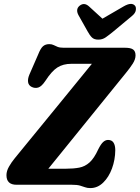

<svg xmlns="http://www.w3.org/2000/svg" viewBox="-20 -944 714 981"><path d="M347 0H64.5Q13 0 13 -49Q13 -70 25.8 -92.5Q38.5 -115 55.5 -135.5Q73 -157 109 -201Q145 -245 190.8 -301Q236.5 -357 284.8 -416Q333 -475 376.2 -528Q419.5 -581 449.5 -618H344.5Q302.5 -618 273.2 -599.2Q244 -580.5 212 -531Q193 -502.5 176.2 -497Q159.5 -491.5 142.5 -499.5Q126 -507.5 123.5 -524.2Q121 -541 130 -562.5L174.5 -664.5Q187 -696.5 199.5 -707.5Q212 -718.5 231.5 -718.5Q245 -718.5 254 -713.8Q263 -709 274.5 -704.5Q286 -700 306 -700H619.5Q648 -700 660.2 -691Q672.5 -682 672.5 -661Q672.5 -641 658.5 -619Q644.5 -597 623.5 -571.5Q612.5 -558 587 -526.5Q561.5 -495 526.5 -451.8Q491.5 -408.5 451.2 -358.8Q411 -309 370.2 -258.8Q329.5 -208.5 292.5 -162.8Q255.5 -117 227 -82H318Q355.5 -82 384.8 -87.5Q414 -93 437.5 -114Q461 -135 482 -181Q495.5 -208 507.2 -218.5Q519 -229 532 -229Q551.5 -229 560.2 -215Q569 -201 569 -176.5Q568.5 -127.5 552.2 -83.2Q536 -39 507.2 -11Q478.5 17 441.5 17Q426 17 414.8 12.8Q403.5 8.5 388.5 4.2Q373.5 0 347 0ZM559 -783Q537 -765 520.2 -753.2Q503.5 -741.5 482.5 -741.5Q461 -741.5 449.8 -752.5Q438.5 -763.5 428 -783L381 -866.5Q365 -896.5 386.5 -914.5Q410 -933.5 434.5 -911.5L503.5 -848.5L612 -911.5Q653 -935 670 -914.5Q676 -907.5 674 -892.2Q672 -877 654.5 -862.5Z"/></svg>

Font: Fraunces 144pt S100
Style: Bold Italic
Weight: 700
Italic angle: -16°
Version: Version 1.000; ttfautohint (v1.8.3)